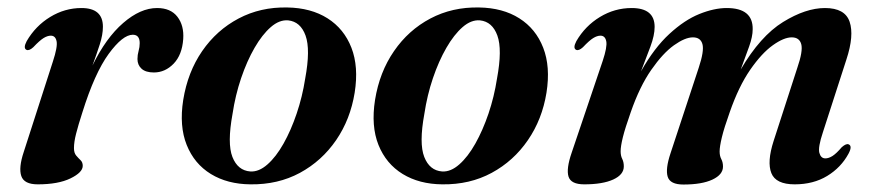

<svg xmlns="http://www.w3.org/2000/svg" viewBox="-20 -483 2338 514"><path d="M51 -349.5Q41.5 -354 51.5 -373Q75 -413.5 114.2 -437.5Q153.5 -461.5 198 -461.5Q255.5 -461.5 255.5 -411.5Q255.5 -390 247 -363.8Q238.5 -337.5 227.5 -307.5Q263.5 -381.5 309.8 -421.5Q356 -461.5 400.5 -461.5Q437 -461.5 455 -438Q473 -414.5 470.5 -378.5Q467.5 -336 444.8 -312.5Q422 -289 392 -289Q370 -289 359 -299Q348 -309 348 -325Q348 -336 351 -346.5Q354 -357 354 -367.5Q354 -390 335.5 -390Q308.5 -390 271 -338.8Q233.5 -287.5 200.5 -182Q189.5 -148 183.8 -125.5Q178 -103 178 -86.5Q178 -73.5 184 -66.5Q190 -59.5 195.8 -54Q201.5 -48.5 201.5 -39Q201.5 -21.5 168.8 -5.5Q136 10.5 81 10.5Q44.5 10.5 37 -11.8Q29.5 -34 43.5 -76L121.5 -318Q134.5 -357.5 131.5 -372.5Q128.5 -387.5 116 -387.5Q107 -387.5 96.5 -381Q86 -374.5 69 -356.5Q58 -346.5 51 -349.5Z M749 -463Q812.5 -462 856.8 -434Q901 -406 920.8 -355.2Q940.5 -304.5 929.5 -235Q918 -163.5 879.8 -107.8Q841.5 -52 782.8 -20.2Q724 11.5 650.5 10.5Q589 10 544.5 -17.2Q500 -44.5 479.8 -95Q459.5 -145.5 470.5 -215.5Q482.5 -290 521.2 -346.2Q560 -402.5 618.8 -433.5Q677.5 -464.5 749 -463ZM650 -24Q673 -22.5 696 -42.8Q719 -63 739 -98.5Q759 -134 774.2 -179Q789.5 -224 797 -272.5Q811.5 -350.5 798 -387.8Q784.5 -425 751.5 -428.5Q728 -430.5 705 -410.5Q682 -390.5 661.5 -355Q641 -319.5 625.5 -273.8Q610 -228 602.5 -178Q588 -99 602.2 -62.8Q616.5 -26.5 650 -24Z M1262.5 -463Q1326 -462 1370.2 -434Q1414.5 -406 1434.2 -355.2Q1454 -304.5 1443 -235Q1431.5 -163.5 1393.2 -107.8Q1355 -52 1296.2 -20.2Q1237.5 11.5 1164 10.5Q1102.5 10 1058 -17.2Q1013.5 -44.5 993.2 -95Q973 -145.5 984 -215.5Q996 -290 1034.8 -346.2Q1073.5 -402.5 1132.2 -433.5Q1191 -464.5 1262.5 -463ZM1163.5 -24Q1186.5 -22.5 1209.5 -42.8Q1232.5 -63 1252.5 -98.5Q1272.5 -134 1287.8 -179Q1303 -224 1310.5 -272.5Q1325 -350.5 1311.5 -387.8Q1298 -425 1265 -428.5Q1241.5 -430.5 1218.5 -410.5Q1195.5 -390.5 1175 -355Q1154.5 -319.5 1139 -273.8Q1123.5 -228 1116 -178Q1101.5 -99 1115.8 -62.8Q1130 -26.5 1163.5 -24Z M1775 -72.5 1850.5 -301.5Q1865.5 -346.5 1860.5 -364.8Q1855.5 -383 1835 -383Q1814 -383 1784.2 -361.8Q1754.5 -340.5 1723.5 -296Q1692.5 -251.5 1668.5 -182.5Q1653.5 -140 1647.5 -115.8Q1641.5 -91.5 1641.5 -78Q1641.5 -66 1645.8 -57.5Q1650 -49 1650 -37.5Q1650 -15.5 1621.8 -2.5Q1593.5 10.5 1544 10.5Q1508.5 10.5 1502 -10.2Q1495.5 -31 1510.5 -74.5L1593.5 -320Q1606 -357.5 1603 -372.5Q1600 -387.5 1587.5 -387.5Q1578.5 -387.5 1568 -381Q1557.5 -374.5 1540.5 -356.5Q1529.5 -346.5 1522.5 -349.5Q1513 -354 1523 -373Q1546.5 -413.5 1586 -437.5Q1625.5 -461.5 1671 -461.5Q1732.5 -461.5 1732.5 -411Q1732.5 -388.5 1721.2 -358.2Q1710 -328 1696 -292Q1731.5 -355 1772 -392.2Q1812.5 -429.5 1852.2 -445.5Q1892 -461.5 1925.5 -461.5Q1996 -461.5 1995 -404.5Q1995 -385 1985.5 -358.5Q1976 -332 1963 -297Q2015.5 -386.5 2076.2 -424Q2137 -461.5 2188.5 -461.5Q2242 -461.5 2254.5 -424.8Q2267 -388 2246 -324L2183 -129Q2169.5 -88.5 2173.5 -73.8Q2177.5 -59 2189.5 -59Q2198.5 -59 2208.8 -65.5Q2219 -72 2233.5 -89Q2245.5 -99.5 2252 -96.5Q2262.5 -92 2251.5 -71.5Q2231.5 -34.5 2194.5 -12Q2157.5 10.5 2107.5 10.5Q2057 10.5 2045 -19.5Q2033 -49.5 2051 -105.5L2114.5 -301.5Q2130 -346.5 2125 -364.8Q2120 -383 2099.5 -383Q2078.5 -383 2048.8 -361.8Q2019 -340.5 1988.2 -296Q1957.5 -251.5 1933.5 -182.5Q1918.5 -140.5 1912.5 -115.5Q1906.5 -90.5 1906.5 -77.5Q1906.5 -65.5 1911 -57Q1915.5 -48.5 1915.5 -37Q1915.5 -15.5 1887.2 -2.2Q1859 11 1809.5 11Q1774 11 1767.5 -9.8Q1761 -30.5 1775 -72.5Z"/></svg>

Font: Fraunces 72pt SemiBold
Style: Italic
Weight: 600
Italic angle: -16°
Version: Version 1.000;[b76b70a41]